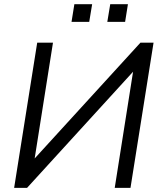

<svg xmlns="http://www.w3.org/2000/svg" viewBox="-20 -912 780 932"><path d="M48.6 0 160.6 -705H237.2L142.5 -106.4L117.1 -108.7L661.8 -705H725.4L613.4 0H536.9L631.5 -599.1L656 -596.8L111.3 0ZM500.9 -805.9 515.1 -891.7H601L587.3 -805.9ZM327.2 -805.9 341 -891.7H427.3L413.1 -805.9Z"/></svg>

Font: Nunito Sans 12pt ExtraLight
Style: Italic
Weight: 200
Italic angle: -9°
Designer: Vernon Adams
Foundry: Vernon Adams
Version: Version 3.101;gftools[0.9.27]